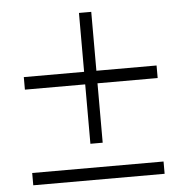

<svg xmlns="http://www.w3.org/2000/svg" viewBox="-49 -651 719 747"><g transform="rotate(-5 310.5 -278.0)"><path d="M334.5 -93H286.5V-325H51V-374H286.5V-604H334.5V-374H569.5V-325H334.5ZM564 48.5H51V0.5H564Z"/></g></svg>

Font: Acari Sans Neue
Style: Regular
Weight: 400
Designer: Alfredo Marco Pradil (font), Cristiano Sobral (main changes)
Foundry: Hanken Design Co. (font), Cristiano Sobral (main changes)
Version: Version 2.459;March 19, 2022;FontCreator 14.0.0.2808 64-bit;